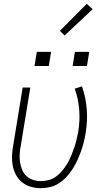

<svg xmlns="http://www.w3.org/2000/svg" viewBox="-20 -979 540 1007"><path d="M194 8Q167 8 141.5 0.5Q116 -7 96.5 -22.5Q77 -38 64.5 -60.5Q52 -83 47 -108.5Q42 -134 43 -161Q44 -188 49 -215L99 -520H139L88 -209Q84 -188 83 -167Q82 -146 85.5 -125.5Q89 -105 97 -86.5Q105 -68 119.5 -55Q134 -42 153.5 -35.5Q173 -29 195 -29Q216 -29 237 -35Q258 -41 276 -54.5Q294 -68 308.5 -86Q323 -104 334 -123Q345 -142 353.5 -162.5Q362 -183 369 -203.5Q376 -224 381 -244.5Q386 -265 390 -286Q400 -345 395.5 -403Q391 -461 372 -514L410 -526Q430 -469 435 -406.5Q440 -344 429 -280Q425 -256 419 -232Q413 -208 404.5 -184.5Q396 -161 385.5 -138Q375 -115 361 -93Q347 -71 329 -51.5Q311 -32 289.5 -18Q268 -4 243 2Q218 8 194 8ZM361 -633 373 -707H448L436 -633ZM161 -633 173 -707H248L236 -633ZM319 -793 294 -817 435 -959 466 -931Z"/></svg>

Font: Iosevka SS04 Extralight
Style: Italic
Weight: 200
Italic angle: -9°
Monospace: yes
Designer: Belleve Invis
Foundry: Belleve Invis
Version: Version 19.0.0; ttfautohint (v1.8.4)